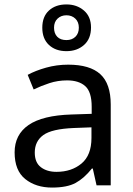

<svg xmlns="http://www.w3.org/2000/svg" viewBox="-20 -837 601 867"><path d="M288 -545Q386 -545 433 -502Q480 -459 480 -365V0H416L399 -76H395Q360 -32 321.5 -11Q283 10 215 10Q142 10 94 -28.5Q46 -67 46 -149Q46 -229 109 -272.5Q172 -316 303 -320L394 -323V-355Q394 -422 365 -448Q336 -474 283 -474Q241 -474 203 -461.5Q165 -449 132 -433L105 -499Q140 -518 188 -531.5Q236 -545 288 -545ZM314 -259Q214 -255 175.5 -227Q137 -199 137 -148Q137 -103 164.5 -82Q192 -61 235 -61Q303 -61 348 -98.5Q393 -136 393 -214V-262ZM280 -606Q231 -606 201 -634Q171 -662 171 -712Q171 -762 201 -789.5Q231 -817 280 -817Q327 -817 359 -789.5Q391 -762 391 -713Q391 -662 359.5 -634Q328 -606 280 -606ZM280 -656Q305 -656 320.5 -671Q336 -686 336 -712Q336 -738 320 -753Q304 -768 280 -768Q256 -768 240 -753Q224 -738 224 -712Q224 -686 238.5 -671Q253 -656 280 -656Z"/></svg>

Font: Noto Sans Vithkuqi
Style: Regular
Weight: 400
Version: Version 1.001